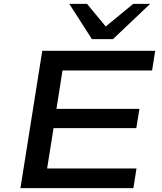

<svg xmlns="http://www.w3.org/2000/svg" viewBox="-20 -966 832 986"><path d="M85 0 197 -705H777L761 -604H301L270 -407H696L680 -308H255L222 -101H681L665 0ZM452 -765 336 -946H427L523 -830L664 -946H751L560 -765Z"/></svg>

Font: Nunito Sans 7pt Expanded SemiBold
Style: Italic
Weight: 600
Width: 7
Italic angle: -9°
Designer: Vernon Adams
Foundry: Vernon Adams
Version: Version 3.101;gftools[0.9.27]